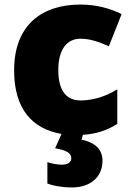

<svg xmlns="http://www.w3.org/2000/svg" viewBox="-20 -583 579 843"><path d="M430 123C430 59 378 39 338 30L344 9C407 5 454 -13 495 -39V-191C446 -160 389 -142 334 -142C276 -142 236 -179 236 -275C236 -368 275 -413 333 -413C375 -413 412 -400 458 -380L514 -521C462 -547 401 -563 333 -563C166 -563 42 -475 42 -274C42 -105 121 -17 250 5L222 68C273 77 293 89 293 112C293 129 278 140 253 140C231 140 210 136 188 129V223C212 232 250 240 296 240C377 240 430 194 430 123Z"/></svg>

Font: Noto Sans Canadian Aboriginal Black
Style: Regular
Weight: 900
Designer: Monotype Design Team, Typotheque's Kevin King
Foundry: Monotype Imaging Inc.
Version: Version 2.004